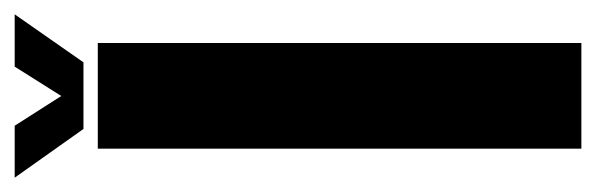

<svg xmlns="http://www.w3.org/2000/svg" viewBox="-316 -530 831 268"><g transform="rotate(-90 100.0 -395.5)"><path d="M27 0V-675H174.5V0ZM54.5 -695 -13.5 -791H59L100.5 -726L141.5 -791H214.5L147.5 -695Z"/></g></svg>

Font: Anybody Condensed Regular
Style: Bold
Weight: 700
Width: 3
Designer: Tyler Finck
Foundry: Etcetera Type Company
Version: Version 1.010; ttfautohint (v1.8.3) -l 8 -r 50 -G 200 -x 14 